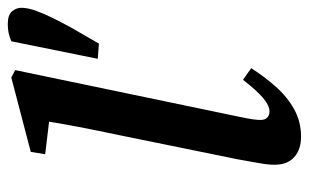

<svg xmlns="http://www.w3.org/2000/svg" viewBox="-170 -609 793 493"><g transform="rotate(-90 226.5 -362.5)"><path d="M411 -739Q435 -739 444 -728Q453 -717 453 -704Q453 -688 445.5 -667Q438 -646 426.5 -623Q415 -600 402 -576L361 -505L322 -508L367 -730Q379 -735 389 -737Q399 -739 411 -739ZM122 14Q89 14 69.5 -3.5Q50 -21 50 -54Q50 -71 54 -93Q58 -115 64 -149L126 -453Q137 -505 147 -556.5Q157 -608 165 -661L202 -628L77 -643L83 -680L274 -730L293 -720L173 -144Q169 -125 167 -112Q165 -99 165 -90Q165 -79 171 -73Q177 -67 187 -67Q202 -67 221.5 -83.5Q241 -100 268 -135L298 -114Q277 -81 251 -51.5Q225 -22 193 -4Q161 14 122 14Z"/></g></svg>

Font: Source Serif 4 18pt SemiBold
Style: Italic
Weight: 600
Italic angle: -12°
Designer: Frank Grießhammer
Foundry: Adobe Systems Incorporated
Version: Version 4.004;hotconv 1.0.116;makeotfexe 2.5.65601